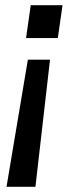

<svg xmlns="http://www.w3.org/2000/svg" viewBox="-20 -513 288 737"><path d="M116 204H5L87 -284H172ZM202 -367H80L98 -493H220Z"/></svg>

Font: Hanken Grotesk SemiBold
Style: Italic
Weight: 600
Italic angle: -8°
Designer: Alfredo Marco Pradil
Foundry: Hanken Design Co.
Version: Version 3.014